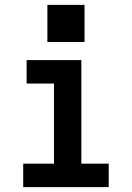

<svg xmlns="http://www.w3.org/2000/svg" viewBox="-20 -766 540 786"><path d="M75 0V-96H201V-424H89V-520H313V-96H425V0ZM326 -594H174V-746H326Z"/></svg>

Font: Iosevka SS04
Style: Bold
Weight: 700
Monospace: yes
Designer: Belleve Invis
Foundry: Belleve Invis
Version: Version 19.0.0; ttfautohint (v1.8.4)